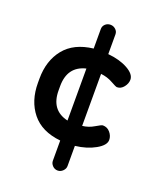

<svg xmlns="http://www.w3.org/2000/svg" viewBox="-125 -773 673 812"><g transform="rotate(20 211.5 -367.0)"><path d="M232 -695Q245 -695 255 -686Q265 -677 265 -664V-575Q318 -570 354 -550Q390 -530 390 -505Q390 -488 377.5 -472Q365 -456 347 -456Q342 -456 318 -469.5Q294 -483 265 -486V-252Q293 -255 317 -269.5Q341 -284 347 -284Q367 -284 380 -268.5Q393 -253 393 -235Q393 -211 355 -189.5Q317 -168 265 -162V-71Q265 -59 255 -49Q245 -39 232 -39Q218 -39 208.5 -49Q199 -59 199 -71V-162Q113 -171 70 -224.5Q27 -278 27 -359V-378Q27 -459 70 -512.5Q113 -566 199 -576V-664Q199 -677 208.5 -686Q218 -695 232 -695ZM120 -378V-359Q120 -270 199 -252V-486Q120 -467 120 -378Z"/></g></svg>

Font: Dosis
Style: SemiBold
Weight: 600
Designer: Edgar Tolentino, Pablo Impallari, Igino Marini
Foundry: Edgar Tolentino, Pablo Impallari, Igino Marini
Version: Version 1.007